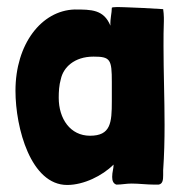

<svg xmlns="http://www.w3.org/2000/svg" viewBox="-20 -524 524 546"><path d="M171 2C218 2 271 -24 303 -56C303 -43 299 -36 299 -21C299 -10 302 -2 311 1C326 1 339 -2 354 -2C375 -2 398 1 419 1H431C443 -1 444 -13 444 -26C444 -30 444 -35 444 -40C447 -83 448 -126 448 -169C448 -244 445 -318 445 -393C445 -417 445 -440 446 -464V-474C446 -482 445 -490 444 -498C401 -501 369 -502 346 -503C341 -503 326 -504 314 -504C305 -504 298 -503 298 -502C298 -486 293 -472 294 -451C275 -497 240 -497 192 -497C98 -494 24 -399 24 -266C24 -159 68 2 171 2ZM236 -138C180 -138 147 -186 147 -246C147 -263 148 -282 153 -299C160 -332 191 -363 246 -363C294 -363 298 -355 298 -291C298 -276 298 -258 298 -236C298 -175 295 -138 236 -138Z"/></svg>

Font: HEYCLAY
Style: Regular
Weight: 400
Designer: Marcelo Magalhaes
Foundry: Marcelo Magalhães
Version: Version 1.300;hotconv 1.0.109;makeotfexe 2.5.65596